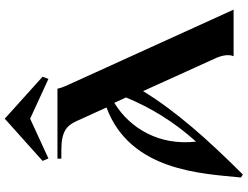

<svg xmlns="http://www.w3.org/2000/svg" viewBox="-134 -844 1016 787"><g transform="rotate(-90 373.5 -450.0)"><path d="M537 0H728L422 -673C415 -688 407 -706 404 -722H117V-706H154C228 -706 253 -684 271 -644L327 -521C66 -424 56 -130 40 30L52 38C196 -106 312 -237 394 -371L526 -80C539 -53 547 -22 537 0ZM187 -154C170 -301 238 -423 346 -489L368 -441C326 -339 268 -244 187 -154ZM118 -759 281 -834 444 -759 453 -783 281 -938 108 -783Z"/></g></svg>

Font: Sinistre
Style: Bold
Weight: 700
Designer: Jules Durand
Foundry: Collletttivo
Version: Version 69.420;Glyphs 3.2 (3217)